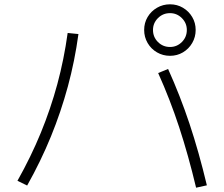

<svg xmlns="http://www.w3.org/2000/svg" viewBox="-20 -858 1040 891"><path d="M890 13Q854 -138 811.5 -267.5Q769 -397 714 -519L760 -538Q816 -414 859.5 -283.5Q903 -153 940 2ZM61 -19Q124 -131 169.5 -242Q215 -353 246 -467.5Q277 -582 294 -705L344 -700Q327 -575 295 -457Q263 -339 216.5 -225Q170 -111 106 3ZM769 -599Q736 -599 708.5 -615Q681 -631 665 -658.5Q649 -686 649 -719Q649 -752 665 -779Q681 -806 708.5 -822Q736 -838 769 -838Q802 -838 829 -822Q856 -806 872 -779Q888 -752 888 -719Q888 -686 872 -658.5Q856 -631 829 -615Q802 -599 769 -599ZM769 -640Q801 -640 824 -663Q847 -686 847 -719Q847 -751 824 -774Q801 -797 769 -797Q736 -797 713 -774Q690 -751 690 -719Q690 -686 713 -663Q736 -640 769 -640Z"/></svg>

Font: M PLUS 1 Code Light
Style: Regular
Weight: 300
Designer: Coji Morishita
Foundry: UNDERFOREST DESIGN
Version: Version 1.002